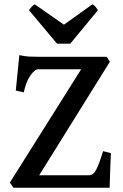

<svg xmlns="http://www.w3.org/2000/svg" viewBox="-20 -882 578 902"><path d="M43 0 26.4 -24.4 361.3 -556.6H159.2Q143.6 -556.6 123 -527.8Q102.5 -499 91.8 -448.2L54.2 -456.5L70.8 -623Q97.7 -617.2 116.5 -616.2Q135.3 -615.2 163.6 -615.2H481.4L496.1 -591.8L164.1 -58.6H397.5Q418.5 -58.6 432.1 -85.2Q445.8 -111.8 464.4 -171.9L501 -162.6Q500 -141.6 498.8 -110.6Q497.6 -79.6 496.6 -49.3Q495.6 -19 495.1 0ZM248 -676.8 116.2 -834Q123 -843.8 129.2 -850.6Q135.3 -857.4 143.1 -861.8L280.3 -766.1L414.1 -861.8Q422.4 -857.4 428.2 -850.6Q434.1 -843.8 439.9 -834L310.1 -676.8Z"/></svg>

Font: David Libre Medium
Style: Regular
Weight: 500
Designer: Ismar David, J. Victor Gaultney, Annie Olsen and Meir Sadan
Foundry: Monotype Imaging Inc. & SIL International
Version: Version 1.100; ttfautohint (v1.8.4.7-5d5b)